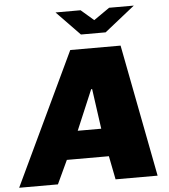

<svg xmlns="http://www.w3.org/2000/svg" viewBox="-103 -939 871 992"><g transform="rotate(-5 332.5 -443.0)"><path d="M674 0H456L432 -122H214L157 0H-44L281 -686H542ZM371 -475 283 -267H405L376 -475ZM418 -829 500 -886H628L471 -761H343L222 -886H352Z"/></g></svg>

Font: Chivo Black Italic
Style: Regular
Weight: 900
Italic angle: -8.05°
Designer: Hector Gatti
Foundry: Omnibus-Type
Version: Version 1.007